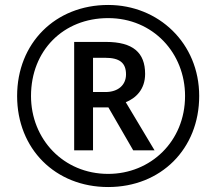

<svg xmlns="http://www.w3.org/2000/svg" viewBox="-20 -744 872 774"><path d="M416 10C629 10 783 -144 783 -357C783 -570 619 -724 416 -724C203 -724 49 -570 49 -357C49 -144 203 10 416 10ZM416 -43C235 -43 105 -184 105 -357C105 -540 235 -671 416 -671C597 -671 726 -530 726 -357C726 -174 587 -43 416 -43ZM279 -138H355V-311H417L517 -138H603L487 -332C527 -348 565 -383 565 -446C565 -532 516 -575 407 -575H279ZM405 -373H355V-511H404C462 -511 488 -491 488 -444C488 -402 457 -373 405 -373Z"/></svg>

Font: Noto Sans Elbasan
Style: Regular
Weight: 400
Designer: Monotype Design Team
Foundry: Monotype Imaging Inc.
Version: Version 2.004